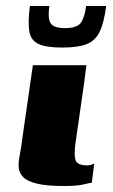

<svg xmlns="http://www.w3.org/2000/svg" viewBox="-20 -617 377 642"><path d="M269 -399Q261 -335 251.5 -271Q242 -207 233 -143Q227 -103 232 -83.5Q237 -64 272 -64Q280 -64 286.5 -66.5Q293 -69 295 -70L287 -6Q279 -5 257.5 0Q236 5 194 5Q138 5 105.5 -2.5Q73 -10 59 -23.5Q45 -37 43 -54Q41 -71 44.5 -89.5Q48 -108 51 -127Q55 -156 60.5 -195.5Q66 -235 72 -274.5Q78 -314 82.5 -347.5Q87 -381 90 -399Q135 -399 179.5 -399Q224 -399 269 -399ZM188 -458Q134 -458 108.5 -470Q83 -482 78 -512.5Q73 -543 80 -597H145Q139 -555 149.5 -539Q160 -523 197 -523Q237 -523 250 -540.5Q263 -558 268 -597H335Q328 -542 313.5 -511.5Q299 -481 270 -469.5Q241 -458 188 -458Z"/></svg>

Font: Genos Thin ExtraBold
Style: Italic
Weight: 800
Italic angle: -8°
Version: Version 1.010